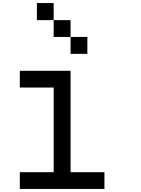

<svg xmlns="http://www.w3.org/2000/svg" viewBox="-20 -1243 929 1263"><path d="M110.4 0Q110.4 -27.3 110.4 -110.4Q166 -110.4 333 -110.4Q333 -250 333 -667Q277.3 -667 110.4 -667Q110.4 -694.3 110.4 -777.3Q138.7 -777.3 221.7 -777.3Q277.3 -777.3 444.3 -777.3Q444.3 -610.4 444.3 -110.4Q500 -110.4 667 -110.4Q667 -83 667 0Q527.3 0 110.4 0ZM444.3 -888.7Q444.3 -917 444.3 -1000Q471.7 -1000 554.7 -1000Q554.7 -972.7 554.7 -888.7Q527.3 -888.7 444.3 -888.7ZM333 -1000Q333 -1027.3 333 -1110.4Q360.4 -1110.4 444.3 -1110.4Q444.3 -1083 444.3 -1000Q417 -1000 333 -1000ZM222.7 -1110.4Q222.7 -1138.7 222.7 -1222.7Q250 -1222.7 333 -1222.7Q333 -1194.3 333 -1110.4Q312.5 -1110.4 250 -1110.4Q243.2 -1110.4 222.7 -1110.4Z"/></svg>

Font: Ingsat TST_CRD
Style: Regular
Weight: 300
Designer: Tofik Waleny
Version: 1.0